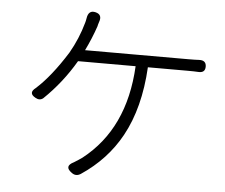

<svg xmlns="http://www.w3.org/2000/svg" viewBox="-49 -648 897 764"><g transform="rotate(5 400.0 -266.5)"><path d="M264 53Q230 29 269 10Q287 -1 301 -11Q467 -141 480 -392H250Q198 -303 125 -233Q111 -222 94 -232Q63 -249 92 -271Q151 -324 213 -423Q247 -482 265 -547Q267 -553 269 -565Q274 -599 302.5 -592Q331 -585 320 -555Q316 -543 315 -537Q298 -487 274 -438H480H687Q715 -438 730 -439Q758 -440 758 -414.5Q758 -389 730 -391Q715 -392 687 -392H529Q520 -229 458 -116Q402 -14 300 54Q281 66 264 53Z"/></g></svg>

Font: GenSenRounded TW L
Style: Regular
Weight: 300
Version: Version 1.501;PS 1;hotconv 16.6.51;makeotf.lib2.5.65220